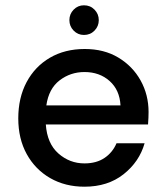

<svg xmlns="http://www.w3.org/2000/svg" viewBox="-20 -693 624 725"><path d="M299 12Q226 12 169.5 -20.5Q113 -53 81 -111Q49 -169 49 -246Q49 -324 80.5 -383Q112 -442 168.5 -475Q225 -508 300 -508Q373 -508 427 -475.5Q481 -443 511 -389Q541 -335 541 -270Q541 -260 540.5 -248.5Q540 -237 539 -223H153Q158 -151 200.5 -113.5Q243 -76 299 -76Q344 -76 374.5 -96.5Q405 -117 420 -152H526Q506 -82 446.5 -35Q387 12 299 12ZM299 -421Q246 -421 205 -389.5Q164 -358 155 -295H435Q432 -353 394 -387Q356 -421 299 -421ZM297 -561Q274 -561 258 -577.5Q242 -594 242 -617Q242 -640 258 -656.5Q274 -673 297 -673Q321 -673 337 -656.5Q353 -640 353 -617Q353 -594 337 -577.5Q321 -561 297 -561Z"/></svg>

Font: Firefly Display Medium
Style: Regular
Weight: 500
Designer: Colophon Foundry, Jonny Pinhorn
Foundry: Colophon Foundry
Version: Version 1.200; ttfautohint (v1.8.3)